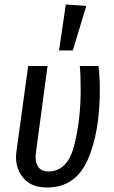

<svg xmlns="http://www.w3.org/2000/svg" viewBox="-20 -820 507 852"><path d="M423 -424Q423 -231 368.5 -109.5Q314 12 189 12Q121 12 86 -27.5Q51 -67 51 -123Q51 -132 53 -148L105 -527H191L140 -147Q138 -131 138 -125Q138 -94 152 -76.5Q166 -59 194 -59Q279 -59 308.5 -172Q338 -285 338 -423Q338 -491 334 -527H417Q423 -478 423 -424ZM272 -800 363 -794 303 -596H242Z"/></svg>

Font: Fira Sans Extra Condensed
Style: Italic
Weight: 400
Width: 3
Italic angle: -8°
Designer: Carrois Corporate & Edenspiekermann AG
Foundry: Carrois Corporate GbR & Edenspiekermann AG
Version: Version 4.203